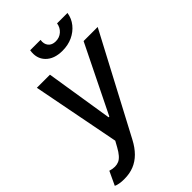

<svg xmlns="http://www.w3.org/2000/svg" viewBox="-304 -833 1139 1139"><g transform="rotate(-45 265.5 -263.0)"><path d="M38.1 204.1Q14.6 204.6 -4.4 200.9Q-23.4 197.3 -32.2 192.4L8.3 106L11.2 106.9Q51.8 119.1 81.1 106.4Q110.4 93.8 139.2 41L159.2 4.9L52.2 -545.9H162.1L229.5 -121.1H235.4L444.3 -545.9H562.5L235.4 72.3Q212.4 116.2 182.9 145.8Q153.3 175.3 117.4 189.7Q81.5 204.1 38.1 204.1ZM315.4 -593.3Q245.6 -593.3 208.5 -631.6Q171.4 -669.9 181.6 -731.4H268.6Q263.7 -700.2 279.5 -680.7Q295.4 -661.1 326.7 -661.1Q357.9 -661.1 380.1 -680.7Q402.3 -700.2 407.2 -731.4H494.6Q488.3 -690.4 463.1 -659.4Q438 -628.4 400.1 -610.8Q362.3 -593.3 315.4 -593.3Z"/></g></svg>

Font: Inter Tight Medium
Style: Italic
Weight: 500
Italic angle: -9.39999°
Designer: Rasmus Andersson
Foundry: rsms
Version: Version 3.004